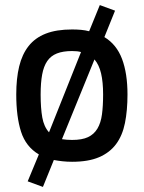

<svg xmlns="http://www.w3.org/2000/svg" viewBox="-20 -626 568 756"><path d="M264 -510Q282 -510 299 -508.5Q316 -507 331 -503L373 -606L433 -584L391 -480Q439 -451 460.5 -394Q482 -337 482 -254Q482 -191 472 -141.5Q462 -92 437 -58.5Q412 -25 370 -7Q328 11 264 11Q244 11 226 9Q208 7 192 4L149 110L89 88L133 -18Q82 -48 63 -107Q44 -166 44 -254Q44 -317 55.5 -364.5Q67 -412 92.5 -444.5Q118 -477 160 -493.5Q202 -510 264 -510ZM264 -75Q303 -75 326.5 -86Q350 -97 363.5 -119.5Q377 -142 381.5 -175.5Q386 -209 386 -254Q386 -303 378 -337Q370 -371 352 -392L224 -78Q242 -75 264 -75ZM264 -425Q228 -425 204 -415.5Q180 -406 166 -385.5Q152 -365 146 -332.5Q140 -300 140 -254Q140 -200 146.5 -163.5Q153 -127 173 -105L299 -421Q286 -425 264 -425Z"/></svg>

Font: Panefresco 600wt
Style: Regular
Weight: 600
Designer: Campivisivi
Foundry: Campivisivi & Chank Co
Version: Version 1.001